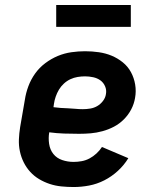

<svg xmlns="http://www.w3.org/2000/svg" viewBox="-20 -744 640 772"><path d="M276 8Q251 8 226.5 5.5Q202 3 179.5 -4.5Q157 -12 137 -24Q117 -36 101.5 -53Q86 -70 75.5 -91Q65 -112 60 -135.5Q55 -159 56 -183.5Q57 -208 61 -233L80 -343Q84 -370 94 -397Q104 -424 121 -448Q138 -472 162 -490Q186 -508 212.5 -519Q239 -530 267 -534Q295 -538 322 -538Q350 -538 377.5 -534Q405 -530 429 -520Q453 -510 473.5 -493.5Q494 -477 506.5 -454Q519 -431 523.5 -404Q528 -377 523 -350Q519 -326 507.5 -304Q496 -282 478 -264Q460 -246 438 -234.5Q416 -223 392 -216.5Q368 -210 345 -208Q322 -206 298 -206Q268 -206 238 -207Q208 -208 178 -212Q174 -189 177.5 -165.5Q181 -142 194.5 -125Q208 -108 230 -100.5Q252 -93 276 -93Q292 -93 308.5 -96Q325 -99 340 -107Q355 -115 368 -127Q381 -139 390 -153L496 -108Q479 -80 454 -57Q429 -34 399.5 -19Q370 -4 338.5 2Q307 8 276 8ZM313 -305Q328 -305 343 -307.5Q358 -310 371 -317.5Q384 -325 394 -338Q404 -351 406 -366Q409 -382 402.5 -397Q396 -412 383.5 -421Q371 -430 354.5 -433.5Q338 -437 322 -437Q307 -437 292 -434.5Q277 -432 263 -425.5Q249 -419 237 -408Q225 -397 217 -383.5Q209 -370 204 -355.5Q199 -341 197 -327L195 -313Q209 -311 224 -310Q239 -309 254 -308.5Q269 -308 283.5 -306.5Q298 -305 313 -305ZM206 -636V-724H506V-636Z"/></svg>

Font: Iosevka Slab Extended
Style: Bold Italic
Weight: 700
Width: 7
Italic angle: -9°
Monospace: yes
Designer: Belleve Invis
Foundry: Belleve Invis
Version: Version 11.1.0; ttfautohint (v1.8.3)